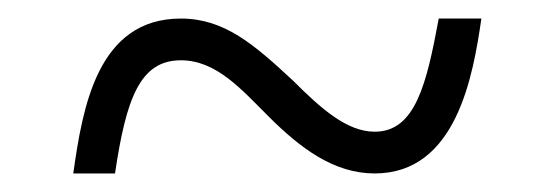

<svg xmlns="http://www.w3.org/2000/svg" viewBox="-20 -460 599 207"><path d="M59 -273H104C116 -354 131 -395 175 -395C213 -395 240 -364 269 -335C304 -300 340 -273 384 -273C472 -273 490 -378 499 -440H453C440 -370 428 -318 384 -318C354 -318 326 -343 296 -373C254 -412 222 -440 175 -440C85 -440 69 -344 59 -273Z"/></svg>

Font: Noto Serif Devanagari Light
Style: Regular
Weight: 300
Designer: Universal Thirst, Indian Type Foundry and the Monotype Design Team
Foundry: Monotype Imaging Inc.
Version: Version 2.004